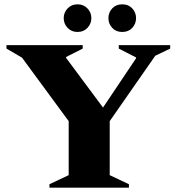

<svg xmlns="http://www.w3.org/2000/svg" viewBox="-20 -869 818 889"><path d="M209 0V-16L298 -58V-308L82 -602L10 -644V-660H363V-644L286 -605V-601L457 -371L610 -599V-603L530 -644V-660H768V-644L699 -611L488 -308V-58L577 -16V0ZM339 -721Q311 -721 293 -740Q275 -759 275 -785Q275 -811 293 -830Q311 -849 339 -849Q367 -849 385 -830Q403 -811 403 -785Q403 -759 385 -740Q367 -721 339 -721ZM546 -721Q517 -721 499.5 -740Q482 -759 482 -785Q482 -811 499.5 -830Q517 -849 546 -849Q575 -849 592.5 -830Q610 -811 610 -785Q610 -759 592.5 -740Q575 -721 546 -721Z"/></svg>

Font: Spectral ExtraBold
Style: Regular
Weight: 800
Designer: Jean-Baptiste Levee
Foundry: Production Type
Version: Version 2.001